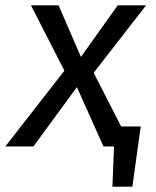

<svg xmlns="http://www.w3.org/2000/svg" viewBox="-52 -547 582 717"><path d="M63.7 -527.1H166.8L250.2 -334.4L297.8 -275.1L438.6 0H334.5L235.1 -221.6L188.5 -283ZM387.5 -527.1H493.5L297.8 -275.1L235.1 -221.6L72.8 0H-32.2L188.5 -283L250.2 -334.4ZM348.6 -74.7H473.5L442.3 150.2H367.8L373.8 0H338.8Z"/></svg>

Font: Fira Sans Variable
Style: Italic
Weight: 397
Italic angle: -8°
Designer: Carrois Corporate & Edenspiekermann AG
Foundry: Carrois Corporate GbR & Edenspiekermann AG
Version: Version 4.202